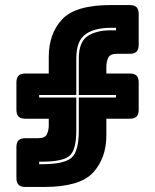

<svg xmlns="http://www.w3.org/2000/svg" viewBox="-20 -740 614 760"><path d="M401 -205Q401 -114 348.5 -57Q296 0 155 0H81Q62 0 53.5 -8.5Q45 -17 45 -36V-157Q45 -176 53.5 -184.5Q62 -193 81 -193H132Q158 -193 165.5 -208.5Q173 -224 173 -243V-270H81Q62 -270 53.5 -278.5Q45 -287 45 -306V-413Q45 -432 53.5 -440.5Q62 -449 81 -449H173V-515Q173 -606 225.5 -663Q278 -720 419 -720H493Q512 -720 520.5 -711.5Q529 -703 529 -684V-563Q529 -544 520.5 -535.5Q512 -527 493 -527H442Q416 -527 408.5 -511.5Q401 -496 401 -477V-449H493Q512 -449 520.5 -440.5Q529 -432 529 -413V-306Q529 -287 520.5 -278.5Q512 -270 493 -270H401ZM135 -90H145Q233 -90 262.5 -115Q292 -140 292 -224V-354H439V-364H292V-509Q292 -573 326 -596.5Q360 -620 419 -620H439V-630H419Q354 -630 318 -604Q282 -578 282 -509V-364H135V-354H282V-224Q282 -146 255 -123Q228 -100 145 -100H135Z"/></svg>

Font: Bungee Inline
Style: Regular
Weight: 400
Designer: David Jonathan Ross
Foundry: David Jonathan Ross
Version: Version 1.001;PS 1.0;hotconv 1.0.72;makeotf.lib2.5.5900